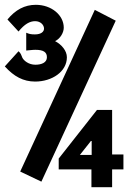

<svg xmlns="http://www.w3.org/2000/svg" viewBox="-20 -708 540 798"><path d="M129 -688C82 -688 44 -667 11 -627L57 -577C82 -608 104 -620 126 -620C149 -620 163 -604 163 -589C163 -577 152 -565 125 -565C108 -565 101 -567 89 -572V-498C119 -501 121 -501 127 -501C161 -501 175 -491 175 -470C175 -448 153 -439 127 -439C99 -439 79 -456 73 -468C69 -477 67 -487 57 -495L0 -432C38 -390 77 -369 126 -369C196 -369 258 -410 258 -470C258 -497 236 -523 209 -537C230 -547 245 -572 245 -593C245 -645 194 -688 129 -688ZM224 -49V-4H360V70H446V-4H493V-66H446V-251H383ZM361 -64H312L361 -126ZM152 47 461 -622 374 -667 64 5Z"/></svg>

Font: Inconsolata
Style: Bold
Weight: 700
Monospace: yes
Designer: Raph Levien, Kirill Tkachev(cyreal.org)
Foundry: Raph Levien, Kirill Tkachev(cyreal.org)
Version: Version 1.014